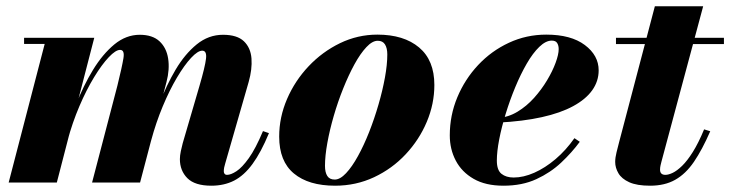

<svg xmlns="http://www.w3.org/2000/svg" viewBox="-20 -580 2320 610"><path d="M651.5 10Q599 10 575.2 -14Q551.5 -38 551.5 -74.5Q551.5 -85.5 554.5 -99.8Q557.5 -114 560.5 -125L614 -308Q631.5 -368 634.5 -393.5Q637.5 -419 622.5 -419Q608.5 -419 587.2 -396.2Q566 -373.5 542.2 -333.5Q518.5 -293.5 497 -242Q475.5 -190.5 460 -133H449Q464 -190.5 486.2 -249.8Q508.5 -309 538 -358.8Q567.5 -408.5 605 -439Q642.5 -469.5 688.5 -469.5Q733.5 -469.5 755 -448.8Q776.5 -428 779 -394Q781.5 -360 770 -319.5L695.5 -60.5Q693.5 -54.5 692.2 -47.8Q691 -41 691 -36Q691 -31 693.5 -27.8Q696 -24.5 701.5 -24.5Q713.5 -24.5 731.2 -36Q749 -47.5 770.5 -77.5Q792 -107.5 815.5 -163.5L834.5 -157Q809 -95.5 782.2 -59Q755.5 -22.5 723.8 -6.2Q692 10 651.5 10ZM7.5 0 122 -440.5H56.5V-460H279.5L160.5 0ZM272.5 0 353 -308Q368 -369 372.2 -395.2Q376.5 -421.5 361.5 -421.5Q347.5 -421.5 325.5 -398.2Q303.5 -375 279 -334.8Q254.5 -294.5 232.2 -242.5Q210 -190.5 194.5 -133H184Q199 -189.5 222 -248.8Q245 -308 275.5 -358Q306 -408 343.2 -438.8Q380.5 -469.5 424 -469.5Q464.5 -469.5 486.8 -448.8Q509 -428 514.2 -394Q519.5 -360 509 -319.5L425 0Z M1044.5 10Q960.5 10 913.8 -28.8Q867 -67.5 867 -146Q867 -207.5 892 -265.5Q917 -323.5 960.5 -369.5Q1004 -415.5 1060.2 -442.8Q1116.5 -470 1179 -470Q1263 -470 1311.5 -429.2Q1360 -388.5 1360 -310Q1360 -250 1336 -193Q1312 -136 1269 -90Q1226 -44 1168.5 -17Q1111 10 1044.5 10ZM1043.5 -9.5Q1060.5 -9.5 1079.5 -29.8Q1098.5 -50 1117.2 -84Q1136 -118 1152.8 -160.5Q1169.5 -203 1182.5 -247.8Q1195.5 -292.5 1203 -333.8Q1210.5 -375 1210.5 -407Q1210.5 -427 1203.2 -438.8Q1196 -450.5 1180 -450.5Q1163 -450.5 1144 -430.2Q1125 -410 1106.2 -375.8Q1087.5 -341.5 1070.5 -299.2Q1053.5 -257 1040.5 -212.2Q1027.5 -167.5 1020 -126Q1012.5 -84.5 1012.5 -53Q1012.5 -32.5 1019.8 -21Q1027 -9.5 1043.5 -9.5Z M1579.5 10Q1522.5 10 1484.8 -11.8Q1447 -33.5 1428 -69.8Q1409 -106 1409 -150Q1409 -213.5 1433 -271Q1457 -328.5 1499.2 -373.5Q1541.5 -418.5 1597 -444.2Q1652.5 -470 1715.5 -470Q1794 -470 1838 -437Q1882 -404 1882 -356.5Q1882 -322 1861.5 -293.2Q1841 -264.5 1801 -242.8Q1761 -221 1701.5 -207.8Q1642 -194.5 1563 -190.5V-205.5Q1595 -207.5 1624 -225Q1653 -242.5 1676.8 -269Q1700.5 -295.5 1718 -324.8Q1735.5 -354 1745.2 -380.5Q1755 -407 1755 -424Q1755 -435.5 1750.2 -443.2Q1745.5 -451 1733 -451Q1714 -451 1693.5 -431.2Q1673 -411.5 1653.5 -377.8Q1634 -344 1617 -303Q1600 -262 1586.8 -219Q1573.5 -176 1566 -137Q1558.5 -98 1558.5 -70Q1558.5 -39.5 1573.2 -27.8Q1588 -16 1612 -16Q1643 -16 1677.5 -31.2Q1712 -46.5 1745 -74.5Q1778 -102.5 1805 -141L1822 -129.5Q1797 -95.5 1763 -63.5Q1729 -31.5 1684 -10.8Q1639 10 1579.5 10Z M2045.5 10Q2003.5 10 1979.2 -1Q1955 -12 1944.8 -29.5Q1934.5 -47 1934.5 -65.5Q1934.5 -79 1938.8 -96.2Q1943 -113.5 1947 -128.5L2060.5 -560H2214L2081.5 -66.5Q2080 -61 2078.5 -54.2Q2077 -47.5 2077 -41Q2077 -24.5 2094 -24.5Q2104 -24.5 2117.5 -31Q2131 -37.5 2147.2 -53.2Q2163.5 -69 2181.2 -97.2Q2199 -125.5 2217 -169L2236.5 -163Q2211 -104.5 2184.8 -66Q2158.5 -27.5 2125.2 -8.8Q2092 10 2045.5 10ZM1937 -440V-460H2280V-440Z"/></svg>

Font: Bodoni Moda 11pt ExtraBold
Style: Italic
Weight: 800
Italic angle: -13°
Version: Version 2.004